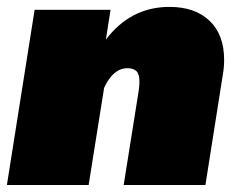

<svg xmlns="http://www.w3.org/2000/svg" viewBox="-28 -528 694 548"><path d="M-8.3 0 70.8 -500H287.5L274.2 -415Q345 -508.3 455.8 -508.3Q528.3 -508.3 570 -468.8Q611.7 -429.2 611.7 -357.5Q611.7 -335.8 608.3 -316.7L558.3 0H325L367.5 -266.7Q370 -282.5 370 -295Q370 -315.8 361.7 -324.6Q353.3 -333.3 335.8 -333.3Q295 -333.3 269.2 -277.5L225 0Z"/></svg>

Font: BoonTook
Style: Italic
Weight: 400
Italic angle: -9°
Designer: Sungsit Sawaiwan
Foundry: FontUni
Version: Version 3.0